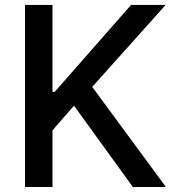

<svg xmlns="http://www.w3.org/2000/svg" viewBox="-20 -747 704 767"><path d="M79.9 0H189.6V-226.2L275.6 -324.9L510.7 0H642.8L348.4 -399.9L641.7 -727.3H503.6L198.5 -380H189.6V-727.3H79.9Z"/></svg>

Font: Margiela Sans Medium
Style: Regular
Weight: 500
Designer: Stefan Endress, Andreas Faust
Version: Version 1.100;FEAKit 1.0